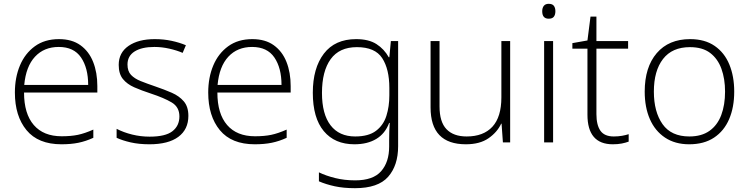

<svg xmlns="http://www.w3.org/2000/svg" viewBox="-20 -746 3925 1006"><path d="M289 -541Q357 -541 401.5 -509Q446 -477 468 -421.5Q490 -366 490 -295V-261H106Q106 -150 157 -91Q208 -32 303 -32Q352 -32 388 -39.5Q424 -47 469 -67V-24Q430 -6 391 2Q352 10 302 10Q180 10 119 -64Q58 -138 58 -261Q58 -340 84.5 -403Q111 -466 162.5 -503.5Q214 -541 289 -541ZM288 -500Q211 -500 163.5 -449Q116 -398 107 -301H442Q442 -390 404.5 -445Q367 -500 288 -500Z M967 -139Q967 -68 914.5 -29Q862 10 763 10Q708 10 664.5 0Q621 -10 591 -24V-71Q628 -52 672.5 -41Q717 -30 764 -30Q847 -30 883.5 -58.5Q920 -87 920 -136Q920 -185 880 -209Q840 -233 770 -256Q721 -272 683.5 -288.5Q646 -305 624 -332Q602 -359 602 -406Q602 -470 653.5 -505.5Q705 -541 791 -541Q838 -541 879.5 -532Q921 -523 954 -509L937 -469Q907 -482 867.5 -491Q828 -500 789 -500Q723 -500 685.5 -476.5Q648 -453 648 -408Q648 -373 666.5 -353.5Q685 -334 717.5 -321Q750 -308 794 -293Q841 -277 880 -260Q919 -243 943 -215Q967 -187 967 -139Z M1302 -541Q1370 -541 1414.5 -509Q1459 -477 1481 -421.5Q1503 -366 1503 -295V-261H1119Q1119 -150 1170 -91Q1221 -32 1316 -32Q1365 -32 1401 -39.5Q1437 -47 1482 -67V-24Q1443 -6 1404 2Q1365 10 1315 10Q1193 10 1132 -64Q1071 -138 1071 -261Q1071 -340 1097.5 -403Q1124 -466 1175.5 -503.5Q1227 -541 1302 -541ZM1301 -500Q1224 -500 1176.5 -449Q1129 -398 1120 -301H1455Q1455 -390 1417.5 -445Q1380 -500 1301 -500Z M1846 -541Q1912 -541 1952.5 -515Q1993 -489 2017 -446H2020L2028 -531H2066V20Q2066 121 2013.5 180.5Q1961 240 1840 240Q1780 240 1734 230Q1688 220 1651 204V157Q1688 175 1736.5 187Q1785 199 1841 199Q1935 199 1977 151Q2019 103 2019 22V-13Q2019 -60 2022 -102H2019Q1998 -46 1951.5 -18Q1905 10 1837 10Q1734 10 1676.5 -59Q1619 -128 1619 -260Q1619 -389 1677 -465Q1735 -541 1846 -541ZM1850 -499Q1758 -499 1712.5 -436Q1667 -373 1667 -259Q1667 -148 1712 -89.5Q1757 -31 1841 -31Q1911 -31 1950 -60.5Q1989 -90 2004.5 -139Q2020 -188 2020 -246V-285Q2020 -384 1982.5 -441.5Q1945 -499 1850 -499Z M2653 -531V0H2615L2608 -98H2606Q2585 -53 2539.5 -21.5Q2494 10 2421 10Q2236 10 2236 -183V-531H2283V-188Q2283 -107 2319.5 -69Q2356 -31 2425 -31Q2513 -31 2560 -82Q2607 -133 2607 -236V-531Z M2855 -726Q2874 -726 2882 -715.5Q2890 -705 2890 -687Q2890 -669 2882 -658.5Q2874 -648 2855 -648Q2821 -648 2821 -687Q2821 -705 2829.5 -715.5Q2838 -726 2855 -726ZM2878 -531V0H2831V-531Z M3196 -31Q3219 -31 3239 -34.5Q3259 -38 3274 -43V-4Q3258 2 3237.5 6Q3217 10 3191 10Q3058 10 3058 -145V-491H2979V-520L3058 -534L3074 -659H3105V-531H3271V-491H3105V-148Q3105 -91 3126 -61Q3147 -31 3196 -31Z M3827 -266Q3827 -184 3800.5 -122Q3774 -60 3721.5 -25Q3669 10 3591 10Q3517 10 3464.5 -25Q3412 -60 3385 -122Q3358 -184 3358 -266Q3358 -394 3421 -467.5Q3484 -541 3596 -541Q3673 -541 3724.5 -505.5Q3776 -470 3801.5 -408Q3827 -346 3827 -266ZM3406 -266Q3406 -160 3451.5 -95.5Q3497 -31 3592 -31Q3656 -31 3697.5 -60.5Q3739 -90 3759 -143Q3779 -196 3779 -266Q3779 -333 3760 -385.5Q3741 -438 3701 -468.5Q3661 -499 3595 -499Q3502 -499 3454 -437Q3406 -375 3406 -266Z"/></svg>

Font: Noto Kufi Arabic ExtraLight
Style: Regular
Weight: 200
Designer: Monotype Design Team, David Williams, Khaled Hosny
Foundry: Google LLC
Version: Version 2.109; ttfautohint (v1.8.4.7-5d5b)